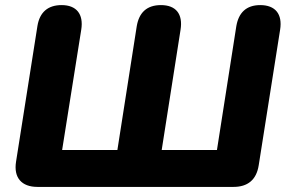

<svg xmlns="http://www.w3.org/2000/svg" viewBox="-20 -734 1128 754"><path d="M127 0H897C952 0 987 -27 996 -85L1080 -617C1090 -679 1061 -714 1002 -714C947 -714 917 -684 908 -631L832 -145H615L689 -617C699 -679 671 -714 612 -714C556 -714 526 -684 517 -631L441 -145H224L299 -617C309 -679 280 -714 222 -714C169 -714 136 -687 127 -632L43 -99C33 -36 65 0 127 0Z"/></svg>

Font: SN Pro Heavy
Style: Italic
Weight: 800
Italic angle: -9°
Designer: Tobias Whetton
Foundry: Supernotes
Version: Version 1.001;Glyphs 3.2 (3249)